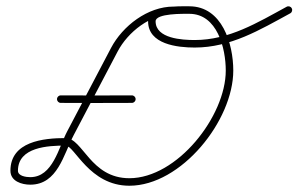

<svg xmlns="http://www.w3.org/2000/svg" viewBox="-20 -581 953 613"><path d="M173.9 -252.5C173.9 -252.5 173.9 -252.5 173.9 -252.5C249.6 -252.1 325.4 -252.1 401.1 -252.5C407.7 -252.5 413 -257.9 413 -264.5C413 -271.2 407.6 -276.5 400.9 -276.5C325.3 -276.1 249.7 -276.1 174.1 -276.5C167.4 -276.5 162 -271.2 162 -264.5C162 -257.9 167.3 -252.5 173.9 -252.5ZM534 -560C534 -560 534 -560 534 -560C451.5 -560 371.4 -498.1 334.5 -428C287.8 -339 241 -250.1 194.3 -161.2C167 -109.3 148.5 -15.4 76.6 -15.4C64 -15.4 37.3 -18.6 37.3 -35.9C37.3 -111.8 134 -116.2 189.5 -116.2C218.1 -116.2 264.8 12 393 12C558.7 12 724.8 -196.2 724.8 -355.7C724.8 -441.3 689.2 -560.9 584.5 -560.9C550.1 -560.9 452.8 -565.3 452.8 -513C452.8 -439.4 546.5 -429.2 601.6 -429.2C716.1 -429.2 809.8 -485.7 906.6 -538.4C912.4 -541.5 914.6 -548.8 911.4 -554.6C908.2 -560.5 901 -562.6 895.1 -559.4C802.2 -508.8 711.5 -453.2 601.6 -453.2C562.4 -453.2 476.8 -457.6 476.8 -513C476.8 -539 567.7 -536.9 584.5 -536.9C673.8 -536.9 700.8 -426.7 700.8 -355.7C700.8 -209.6 545.4 -12 393 -12C268.3 -12 244.5 -140.2 189.5 -140.2C118.5 -140.2 13.3 -129.2 13.3 -35.9C13.3 -2.5 49.1 8.6 76.6 8.6C164.1 8.6 183 -88.2 215.5 -150C262.3 -238.9 309 -327.9 355.7 -416.8C388.4 -479 460.5 -536 534 -536C540.6 -536 546 -541.4 546 -548C546 -554.6 540.6 -560 534 -560Z"/></svg>

Font: FRB American Cursive Guidelines Arrows Light
Style: Italic
Weight: 300
Italic angle: -25°
Version: Version 2.0;Modular Font Editor K font №1